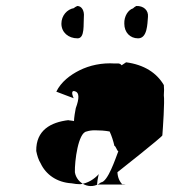

<svg xmlns="http://www.w3.org/2000/svg" viewBox="-20 -728 603 641"><path d="M372 -153C373 -135 379 -122 390 -110C393 -113 396 -110 399 -112H304C305 -122 306 -132 309 -144L310 -147C295 -130 273 -116 248 -113C238 -113 230 -114 219 -116C169 -119 133 -146 116 -182C108 -195 104 -209 101 -224C100 -293 149 -320 209 -327C205 -326 230 -325 227 -323C227 -334 231 -358 233 -367C245 -399 245 -419 231 -423C221 -427 217 -420 226 -400C206 -408 185 -415 168 -422C184 -455 215 -478 245 -493C279 -510 320 -519 364 -516C373 -516 380 -518 386 -510L401 -520C461 -512 503 -485 527 -444C528 -435 528 -421 527 -410C530 -389 524 -301 522 -276C523 -272 372 -153 372 -153ZM230 -153C236 -115 282 -91 317 -119C340 -121 365 -197 375 -223C370 -225 367 -240 362 -241C358 -258 353 -274 346 -289C330 -292 313 -293 297 -293C287 -293 278 -292 269 -289C241 -285 229 -190 230 -153ZM239 -600C264 -600 258 -648 260 -672C262 -692 253 -708 238 -708C235 -706 229 -704 227 -701C204 -697 185 -676 185 -649C185 -620 208 -600 239 -600ZM441 -600C472 -600 472 -648 474 -672C476 -694 459 -709 435 -708C431 -706 427 -703 424 -700C408 -695 394 -674 395 -649C395 -620 414 -600 441 -600Z"/></svg>

Font: Ugly Stick
Style: It
Weight: 400
Designer: Stig
Foundry: Cannot Into Space Fonts
Version: Version 0.99